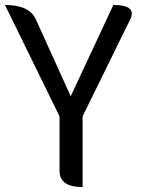

<svg xmlns="http://www.w3.org/2000/svg" viewBox="-21 -754 572 774"><path d="M312 0Q219 0 219 -65V-285L-1 -734Q98 -734 124 -675L264 -366L436 -734Q532 -734 504 -676L312 -285V0Z"/></svg>

Font: Swei Toothpaste CJK TC
Style: Regular
Weight: 400
Version: Version 1.0